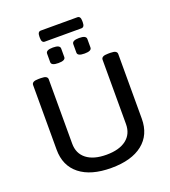

<svg xmlns="http://www.w3.org/2000/svg" viewBox="-174 -1120 1113 1254"><g transform="rotate(-20 383.0 -493.5)"><path d="M383 7Q242 7 164.5 -54.5Q87 -116 87 -228V-677Q87 -689 98 -695.5Q109 -702 134 -702H150Q175 -702 185.5 -695.5Q196 -689 196 -677V-230Q196 -161 245 -123Q294 -85 383 -85Q472 -85 521 -123Q570 -161 570 -230V-677Q570 -689 581 -695.5Q592 -702 617 -702H633Q658 -702 668.5 -695.5Q679 -689 679 -677V-228Q679 -116 601.5 -54.5Q524 7 383 7ZM474 -755Q425 -755 425 -779V-838Q425 -863 474 -863Q523 -863 523 -838V-779Q523 -755 474 -755ZM292 -755Q243 -755 243 -779V-838Q243 -863 292 -863Q341 -863 341 -838V-779Q341 -755 292 -755ZM256 -917Q234 -917 234 -950V-961Q234 -994 256 -994H510Q532 -994 532 -961V-950Q532 -917 510 -917Z"/></g></svg>

Font: Asap Semi Expanded Medium
Style: Regular
Weight: 500
Width: 6
Designer: Pablo Cosgaya
Foundry: Omnibus-Type
Version: Version 3.001; ttfautohint (v1.8.4.7-5d5b)